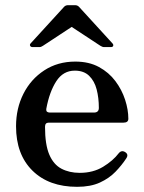

<svg xmlns="http://www.w3.org/2000/svg" viewBox="-20 -710 555 742"><path d="M278 12Q169 12 105.5 -50.5Q42 -113 42 -222Q42 -291 70.5 -347.5Q99 -404 151 -438Q203 -472 271 -472Q324 -472 362.5 -451Q401 -430 426 -396.5Q451 -363 463.5 -324.5Q476 -286 476 -251Q476 -236 457 -236H168Q154 -236 154 -220Q154 -151 170.5 -112.5Q187 -74 217.5 -58Q248 -42 288 -42Q340 -42 378.5 -65.5Q417 -89 439 -118Q450 -131 464 -122Q478 -113 468 -98Q451 -72 426.5 -46.5Q402 -21 366 -4.5Q330 12 278 12ZM174 -275H343Q362 -275 362 -293Q362 -332 353.5 -364.5Q345 -397 324.5 -417Q304 -437 269 -437Q224 -437 197.5 -396Q171 -355 159 -290Q158 -284 160 -280Q164 -275 174 -275ZM106 -528Q99 -528 96.5 -533Q94 -538 99 -543L228 -684Q234 -690 243 -690H270Q279 -690 285 -684L414 -543Q419 -538 417.5 -533Q416 -528 408 -528H382Q378 -528 375 -529.5Q372 -531 368 -533L257 -606L146 -533Q142 -531 139.5 -529.5Q137 -528 132 -528Z"/></svg>

Font: Zen Old Mincho
Style: Bold
Weight: 700
Designer: Yoshimichi Ohira
Foundry: Positype
Version: Version 1.500